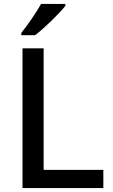

<svg xmlns="http://www.w3.org/2000/svg" viewBox="-20 -961 576 981"><path d="M314 -931V-941H190C165 -896 119 -830 89 -793V-781H159C207 -817 285 -894 314 -931ZM95 0H508V-93H203V-714H95Z"/></svg>

Font: Noto Sans Malayalam Medium
Style: Regular
Weight: 500
Designer: Jelle Bosma - Monotype Design Team
Foundry: Monotype Imaging Inc.
Version: Version 2.104